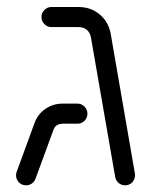

<svg xmlns="http://www.w3.org/2000/svg" viewBox="-20 -539 443 563"><path d="M317.8 -20 246.7 -428.9Q244.1 -443.7 234.4 -451.7Q224.8 -459.6 209.6 -459.6H130.7Q118.9 -459.6 110.2 -468.3Q101.5 -477 101.5 -489.3Q101.5 -501.1 110.2 -509.8Q118.9 -518.5 130.7 -518.5H209.6Q246.3 -518.5 272.4 -496.7Q298.5 -474.8 304.8 -438.9L375.6 -30Q375.9 -28.5 375.9 -25.2Q375.9 -13.3 367.8 -4.4Q359.6 4.4 346.7 4.4Q335.9 4.4 327.8 -2.6Q319.6 -9.6 317.8 -20ZM27 -25.2Q27 -29.6 28.9 -35.2L81.5 -178.9Q91.1 -204.8 113.5 -220Q135.9 -235.2 163.7 -235.2H207Q219.3 -235.2 227.8 -226.5Q236.3 -217.8 236.3 -205.6Q236.3 -193.3 227.8 -184.8Q219.3 -176.3 207 -176.3H163.7Q154.4 -176.3 147.2 -171.9Q140 -167.4 137 -158.9L84.1 -14.8Q81.1 -6.3 73.5 -0.9Q65.9 4.4 56.7 4.4Q43.7 4.4 35.4 -4.4Q27 -13.3 27 -25.2Z"/></svg>

Font: 26F Galaxy Hebrew Medium
Style: Regular
Weight: 500
Designer: C₂₉H₂₅N₃O₅
Version: Version 1.000